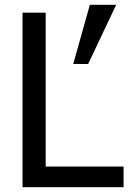

<svg xmlns="http://www.w3.org/2000/svg" viewBox="-20 -780 537 800"><path d="M494.9 0H73.8V-727.2H170.3V-86.2H494.9ZM464.1 -760 347.2 -513.3H285.1L354.4 -760Z"/></svg>

Font: Myanmar Handwriting
Style: Regular
Weight: 400
Designer: Khon Soe Zaw Thu
Foundry: PaOh Unicode khonsoezawthu@gmail.com and @hotmail.com
Version: Version 1.30 November 9, 2016